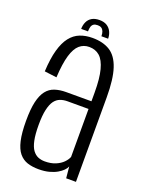

<svg xmlns="http://www.w3.org/2000/svg" viewBox="-132 -750 623 820"><g transform="rotate(20 179.0 -340.0)"><path d="M148 4Q175 4 195.5 -1.5Q216 -7 230.8 -15.5Q245.5 -24 254.8 -33.5Q264 -43 267.5 -52L272.5 0H317V-384Q317 -467 301.2 -514.5Q285.5 -562 253.8 -582Q222 -602 174 -602Q142.5 -602 117.2 -592Q92 -582 73.8 -558.8Q55.5 -535.5 44.5 -496.2Q33.5 -457 30.5 -398L86 -391Q89.5 -455 100.5 -492Q111.5 -529 130 -545Q148.5 -561 174 -561Q202.5 -561 221.8 -544Q241 -527 251.2 -488.5Q261.5 -450 261.5 -385V-346H146.5Q118 -346 95.5 -338.5Q73 -331 58 -311.8Q43 -292.5 35.2 -259Q27.5 -225.5 27.5 -172Q27.5 -117.5 35.5 -82.8Q43.5 -48 59.2 -29.2Q75 -10.5 97.2 -3.2Q119.5 4 148 4ZM161.5 -36.5Q145 -36.5 131 -42.2Q117 -48 106.2 -62.5Q95.5 -77 89.8 -104Q84 -131 84 -174.5Q84 -217 90.2 -244.2Q96.5 -271.5 107.2 -285.8Q118 -300 132.8 -305.5Q147.5 -311 165 -311H261V-93Q256.5 -80.5 243.8 -67.2Q231 -54 210.2 -45.2Q189.5 -36.5 161.5 -36.5ZM176 -684Q155 -684 141.2 -675.8Q127.5 -667.5 121 -653Q114.5 -638.5 114.5 -621.5H145.5Q145.5 -634 148.2 -642.8Q151 -651.5 157.5 -656Q164 -660.5 176 -660.5Q186.5 -660.5 193 -656.2Q199.5 -652 203 -643.2Q206.5 -634.5 206.5 -621.5H237Q237 -638.5 230 -653Q223 -667.5 209.5 -675.8Q196 -684 176 -684Z"/></g></svg>

Font: Anybody Condensed Light
Style: Regular
Weight: 300
Width: 3
Designer: Tyler Finck
Foundry: Etcetera Type Company
Version: Version 1.113;gftools[0.9.25]